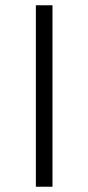

<svg xmlns="http://www.w3.org/2000/svg" viewBox="-20 -708 335 728"><path d="M116 0V-688H179V0Z"/></svg>

Font: Saira SemiExpanded Light
Style: Regular
Weight: 300
Width: 6
Designer: Hector Gatti with collaboration of the Omnibus-Type team
Foundry: Omnibus-Type
Version: Version 1.101